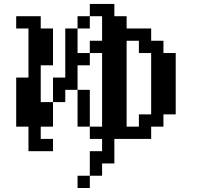

<svg xmlns="http://www.w3.org/2000/svg" viewBox="-20 -817 1040 978"><path d="M625 -171.9H687.5V-234.4H750V-546.9H687.5V-609.4H625ZM62.5 -171.9V-421.9H125V-671.9H62.5V-734.4H187.5V-671.9H250V-484.4H187.5V-296.9H250V-171.9H187.5V-109.4H250V-46.9H125V-171.9ZM375 -359.4H312.5V-296.9H250V-421.9H312.5V-671.9H375V-546.9H437.5V-484.4H375ZM375 -359.4H437.5V-171.9H375ZM437.5 -546.9V-609.4H500V-734.4H437.5V-671.9H375V-734.4H437.5V-796.9H562.5V-734.4H625V-671.9H750V-609.4H812.5V-546.9H875V-234.4H812.5V-171.9H750V-109.4H562.5V15.6H500V78.1H437.5V140.6H375V78.1H437.5V-46.9H500V-109.4H437.5V-171.9H500V-546.9Z"/></svg>

Font: KH Dot Dougenzaka 16
Style: Regular
Weight: 400
Designer: Original version for X68000 by Keitarou Hiraki (http://hp.vector.co.jp/authors/VA000874/) / TrueType conversion by Homem
Version: Version 1.00.20150527